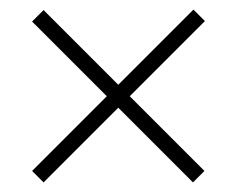

<svg xmlns="http://www.w3.org/2000/svg" viewBox="-20 -605 495 401"><path d="M384 -585 408 -561 251 -404 407 -248 383 -224 227 -380 71 -224 47 -248 203 -404 47 -560 71 -584 227 -428Z"/></svg>

Font: Noto Sans Tamil UI Condensed ExtraLight
Style: Regular
Weight: 200
Width: 3
Designer: Jelle Bosma - Monotype Design Team
Foundry: Monotype Imaging Inc.
Version: Version 2.004; ttfautohint (v1.8.4.7-5d5b)